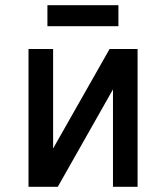

<svg xmlns="http://www.w3.org/2000/svg" viewBox="-20 -721 640 741"><path d="M90 0V-532H185V-148L403 -532H511V0H416V-376L203 0ZM163 -620V-701H437V-620Z"/></svg>

Font: Geist Mono Medium
Style: Regular
Weight: 500
Monospace: yes
Designer: Basement.studio, Andrés Briganti, Mateo Zaragoza
Foundry: Basement.studio, Vercel, Andrés Briganti, Guido Ferreyra, Mateo Zaragoza
Version: Version 1.500; ttfautohint (v1.8.4.7-5d5b)